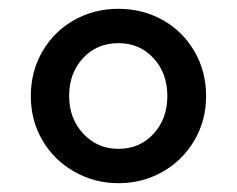

<svg xmlns="http://www.w3.org/2000/svg" viewBox="-20 -775 538 436"><path d="M50 -557Q50 -613 76.5 -658.5Q103 -704 148.5 -729.5Q194 -755 249 -755Q304 -755 349.5 -729.5Q395 -704 421.5 -658.5Q448 -613 448 -557Q448 -501 421 -455.5Q394 -410 348.5 -384.5Q303 -359 249 -359Q195 -359 149 -385Q103 -411 76.5 -456Q50 -501 50 -557ZM249 -437Q297 -437 328.5 -471Q360 -505 360 -557Q360 -609 328.5 -643Q297 -677 249 -677Q200 -677 168.5 -643Q137 -609 137 -557Q137 -506 169 -471.5Q201 -437 249 -437Z"/></svg>

Font: Evergrow Sans 
Style: Medium
Weight: 500
Foundry: 10Web
Version: Version 1.000